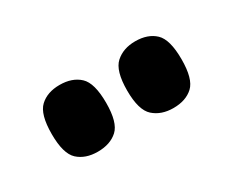

<svg xmlns="http://www.w3.org/2000/svg" viewBox="-39 -851 399 329"><g transform="rotate(-30 160.5 -686.0)"><path d="M235.3 -619.6Q211.5 -619.6 196.4 -633Q181.3 -646.4 181.3 -685.2Q181.3 -724.4 196.4 -738Q211.5 -751.6 235.3 -751.6Q260.1 -751.6 274.5 -738Q288.9 -724.4 288.9 -685.2Q288.9 -646.4 274.5 -633Q260.1 -619.6 235.3 -619.6ZM85.7 -619.6Q61.3 -619.6 46.7 -633Q32.1 -646.4 32.1 -685.2Q32.1 -724.4 46.7 -738Q61.3 -751.6 85.7 -751.6Q110.5 -751.6 125.1 -738Q139.7 -724.4 139.7 -685.2Q139.7 -646.4 125.1 -633Q110.5 -619.6 85.7 -619.6Z"/></g></svg>

Font: Georama ExtraCondensed Thin
Style: Regular
Weight: 100
Width: 2
Designer: Jean-Baptiste Levee
Foundry: Production Type
Version: Version 1.001